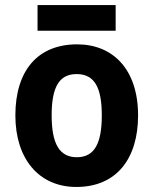

<svg xmlns="http://www.w3.org/2000/svg" viewBox="-20 -732 609 762"><path d="M439 -712H129V-610H439ZM528 -274C528 -456 429 -556 286 -556C128 -556 41 -450 41 -274C41 -102 134 10 283 10C443 10 528 -103 528 -274ZM185 -274C185 -385 214 -438 284 -438C355 -438 384 -385 384 -274C384 -163 355 -108 285 -108C215 -108 185 -163 185 -274Z"/></svg>

Font: Noto Sans Sinhala UI SemiCondensed
Style: Bold
Weight: 700
Width: 4
Designer: Jelle Bosma - Monotype Design Team
Foundry: Monotype Imaging Inc.
Version: Version 2.006